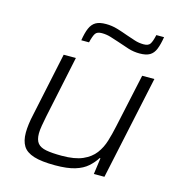

<svg xmlns="http://www.w3.org/2000/svg" viewBox="-107 -809 855 912"><g transform="rotate(15 320.5 -353.0)"><path d="M245 8Q178 8 140 -4Q102 -16 86.5 -41Q71 -66 71 -106Q71 -125 74 -148.5Q77 -172 83 -198L149 -510H209L145 -206Q140 -181 136 -158Q132 -135 132 -119Q132 -87 145 -71Q158 -55 187 -49.5Q216 -44 264 -44Q328 -44 366.5 -61Q405 -78 426.5 -106.5Q448 -135 459 -171.5Q470 -208 478 -246L535 -510H595L486 0H434L445 -80H441Q426 -56 403 -35.5Q380 -15 342.5 -3.5Q305 8 245 8ZM212 -598Q218 -636 228 -659Q238 -682 256 -692.5Q274 -703 306 -703Q335 -703 362 -695Q389 -687 416 -677Q437 -670 458 -663Q479 -656 503 -656Q526 -656 534.5 -669Q543 -682 550 -714H588Q582 -677 572.5 -653.5Q563 -630 545 -619.5Q527 -609 495 -609Q466 -609 439 -617.5Q412 -626 384 -636Q363 -643 342 -649.5Q321 -656 298 -656Q275 -656 266.5 -643.5Q258 -631 250 -598Z"/></g></svg>

Font: Saira SemiExpanded Light
Style: Italic
Weight: 300
Width: 6
Italic angle: -12°
Designer: Hector Gatti with collaboration of the Omnibus-Type team
Foundry: Omnibus-Type
Version: Version 1.101